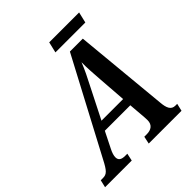

<svg xmlns="http://www.w3.org/2000/svg" viewBox="-268 -987 1135 1135"><g transform="rotate(-45 299.0 -419.5)"><path d="M312 -771H562L578 -839H328ZM-44 0H179L189 -47H171C139 -47 124 -58 124 -82C124 -96 129 -114 142 -139L191 -237H404L413 -127C413 -120 414 -110 414 -103C414 -64 389 -47 351 -47H331L321 0H595L606 -47H591C556 -47 544 -75 540 -124L484 -714H376L64 -125C31 -61 17 -47 -15 -47H-33ZM312 -477C344 -539 361 -573 380 -621C379 -573 383 -527 387 -468L400 -293H219Z"/></g></svg>

Font: Noto Serif Condensed SemiBold
Style: Italic
Weight: 600
Width: 3
Italic angle: -12°
Designer: Monotype Design Team
Foundry: Monotype Imaging Inc.
Version: Version 2.014